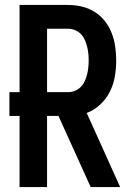

<svg xmlns="http://www.w3.org/2000/svg" viewBox="-20 -755 540 775"><path d="M346 0 216 -287H170V0H59V-287H18V-383H59V-735H255Q283 -735 310.5 -728.5Q338 -722 362 -707Q386 -692 403.5 -669.5Q421 -647 431 -621Q441 -595 445 -567Q449 -539 449 -511Q449 -478 443.5 -446Q438 -414 423.5 -385Q409 -356 384.5 -333Q360 -310 330 -299L465 0ZM170 -383H255Q269 -383 282.5 -388.5Q296 -394 306 -404Q316 -414 322 -427.5Q328 -441 331.5 -454.5Q335 -468 336.5 -482.5Q338 -497 338 -511Q338 -525 336.5 -539.5Q335 -554 331.5 -567.5Q328 -581 322 -594.5Q316 -608 306 -618Q296 -628 282.5 -633.5Q269 -639 255 -639H170Z"/></svg>

Font: Moesevka
Style: Bold
Weight: 700
Monospace: yes
Designer: Belleve Invis
Foundry: Belleve Invis
Version: Version 32.5.0; ttfautohint (v1.8.4)